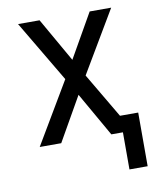

<svg xmlns="http://www.w3.org/2000/svg" viewBox="-78 -581 656 800"><g transform="rotate(-10 250.0 -181.5)"><path d="M405 157V0H356L250 -186L144 0H53L207 -260L53 -520H144L250 -334L356 -520H447L293 -260L405 -70H482V157Z"/></g></svg>

Font: Iosevka SS18
Style: Regular
Weight: 400
Monospace: yes
Designer: Belleve Invis
Foundry: Belleve Invis
Version: Version 25.1.1; ttfautohint (v1.8.4)